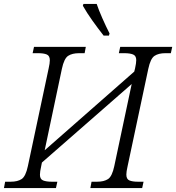

<svg xmlns="http://www.w3.org/2000/svg" viewBox="-35 -951 891 971"><path d="M-15 0 -9 -32H19Q54 -32 74.5 -45.5Q95 -59 106 -111L211 -605Q217 -631 217 -646Q217 -669 201.5 -675.5Q186 -682 158 -682H130L137 -714H399L393 -682H365Q330 -682 309.5 -668.5Q289 -655 278 -603L191 -191L644 -589L648 -605Q654 -632 654 -647Q654 -669 638 -675.5Q622 -682 594 -682H566L573 -714H836L829 -682H801Q767 -682 746.5 -668.5Q726 -655 715 -603L610 -109Q604 -83 604 -68Q604 -45 619.5 -38.5Q635 -32 663 -32H691L684 0H422L428 -32H456Q491 -32 511.5 -45.5Q532 -59 543 -111L631 -526L177 -129L173 -109Q167 -83 167 -67Q167 -45 183 -38.5Q199 -32 227 -32H255L248 0ZM489 -771Q460 -808 432.5 -846.5Q405 -885 384 -922L387 -931H454Q464 -901 482.5 -859Q501 -817 519 -782L516 -771Z"/></svg>

Font: Noto Serif Light
Style: Italic
Weight: 300
Italic angle: -12°
Designer: Monotype Design Team
Foundry: Monotype Imaging Inc.
Version: Version 2.013